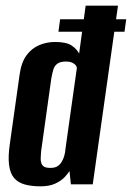

<svg xmlns="http://www.w3.org/2000/svg" viewBox="-20 -650 465 677"><path d="M186 -538 192 -582H425L419 -538ZM123 7Q91 7 67.5 0.5Q44 -6 30 -22Q16 -38 12 -68Q8 -98 15 -145L49 -386Q55 -430 73.5 -455Q92 -480 118.5 -491Q145 -502 174 -502Q214 -502 232.5 -489.5Q251 -477 259 -461L282 -630H396L307 0H230L225 -47Q219 -37 207 -24.5Q195 -12 174.5 -2.5Q154 7 123 7ZM158 -58Q173 -58 182 -63.5Q191 -69 197 -78.5Q203 -88 206.5 -100Q210 -112 211 -126Q221 -197 231 -268.5Q241 -340 251 -410Q251 -415 247 -420Q243 -425 234.5 -429Q226 -433 212 -433Q193 -433 182.5 -425.5Q172 -418 168 -404.5Q164 -391 161 -374L125 -117Q124 -104 123.5 -93Q123 -82 126 -74Q129 -66 136 -62Q143 -58 158 -58Z"/></svg>

Font: Alumni Sans
Style: Bold Italic
Weight: 700
Italic angle: -8°
Designer: Robert E. Leuschke
Foundry: Robert E. Leuschke
Version: Version 1.016